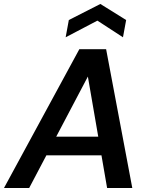

<svg xmlns="http://www.w3.org/2000/svg" viewBox="-40 -948 757 968"><path d="M-20 0 360 -700H495L627 0H500L403 -562L107 0ZM118 -165 166 -259H522L537 -165ZM291 -760 307 -847 466 -928 596 -847 580 -760 451 -844Z"/></svg>

Font: DM Sans 12pt SemiBold
Style: Italic
Weight: 600
Italic angle: -10°
Version: Version 4.004;gftools[0.9.30]